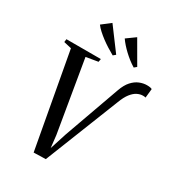

<svg xmlns="http://www.w3.org/2000/svg" viewBox="-230 -1118 1144 1257"><g transform="rotate(30 342.0 -489.5)"><path d="M222.5 7 92.5 -706.5 34.5 -720 37.5 -743H297.5L293.5 -720L203.5 -705L294 -166.5L309 -34L290.5 -30.5L345 -200.5L495.5 -621Q512.5 -669 537 -696Q561.5 -723 589.8 -734.5Q618 -746 645 -746Q661 -746 671 -743.8Q681 -741.5 684 -739L677 -671Q672.5 -672.5 668.2 -673Q664 -673.5 656.5 -673.5Q636 -673.5 614.2 -662.8Q592.5 -652 572 -626Q551.5 -600 534 -553.5L313 4.5ZM529.5 -817.5 511.5 -802.5Q489 -816 468 -832.5Q447 -849 428.2 -866.8Q409.5 -884.5 393.5 -902.5Q377.5 -920.5 365.5 -938L432 -986ZM370.5 -817.5 352.5 -802.5Q328 -816 302.8 -832Q277.5 -848 254.5 -865.2Q231.5 -882.5 212 -900.2Q192.5 -918 179.5 -935.5L245 -986Z"/></g></svg>

Font: Merriweather 120pt
Style: Italic
Weight: 400
Italic angle: -7.8°
Version: Version 2.101